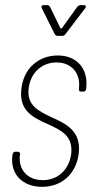

<svg xmlns="http://www.w3.org/2000/svg" viewBox="-20 -720 364 744"><path d="M142 -688 192 -588C195 -584 198 -581 203 -581H221C226 -581 230 -583 233 -587L310 -688C315 -694 313 -700 305 -700H292C287 -700 282 -697 279 -693L220 -611C218 -609 214 -609 214 -611L174 -693C172 -697 168 -700 164 -700H149C141 -700 139 -695 142 -688ZM143 4C220 4 275 -47 285 -124C296 -214 234 -241 177 -267C129 -290 83 -312 91 -377C98 -437 141 -478 199 -478C259 -478 293 -434 286 -378V-375C285 -369 288 -365 294 -365H303C309 -365 313 -369 314 -375V-378C323 -451 280 -505 204 -505C129 -505 72 -455 63 -377C52 -291 108 -265 163 -240C216 -216 264 -194 256 -124C248 -63 205 -22 146 -22C84 -22 51 -65 57 -118L58 -122C58 -128 55 -132 49 -132H39C34 -132 29 -128 29 -122L28 -117C19 -48 65 4 143 4Z"/></svg>

Font: Barlow Condensed Thin
Style: Italic
Weight: 250
Width: 3
Italic angle: -7°
Designer: Jeremy Tribby
Foundry: Tribby Type
Version: Version 1.422;hotconv 1.0.109;makeotfexe 2.5.65596